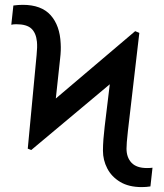

<svg xmlns="http://www.w3.org/2000/svg" viewBox="-20 -757 671 787"><path d="M108 -142 93.8 -147.7 130 -531.2Q133.5 -564.3 131.4 -585.9Q127.8 -621.8 108.7 -639.7Q89.5 -657.7 46.2 -657.7Q34.8 -657.7 26.3 -655.5L34.8 -734.4Q55.4 -737.2 73.2 -737.2Q149.5 -737.2 187.5 -694.8Q225.5 -652.3 228.7 -578.8Q230.5 -550.4 226.6 -518.5L208.8 -353.3L534.1 -629.3L551.1 -622.2L504.3 -220.2Q501.1 -193.5 499.8 -174.4Q498.6 -155.2 498.6 -147.7Q498.6 -111.5 519.2 -89.8Q539.8 -68.2 582.4 -68.2Q597.7 -68.2 605.1 -69.6L596.6 7.1Q579.5 9.9 561.1 9.9Q507.8 9.9 472.5 -11.4Q437.1 -32.7 419.6 -66.8Q402 -100.9 402 -139.2Q402 -160.5 403.9 -186.3Q405.9 -212 409.1 -238.6L430 -411.6Z"/></svg>

Font: Inter Zeller
Style: Regular
Weight: 400
Designer: Rasmus Andersson; Joe Bland
Foundry: zeller
Version: Version 3.015;git-dec3a8cb1